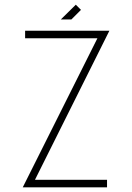

<svg xmlns="http://www.w3.org/2000/svg" viewBox="-20 -798 562 818"><path d="M77 0 395 -635H87V-667H446L129 -32H436V0ZM284 -715H239L303 -778L325 -756Z"/></svg>

Font: Zector
Style: Regular
Weight: 400
Designer: GGBot
Version: 0.72